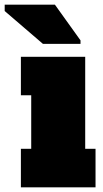

<svg xmlns="http://www.w3.org/2000/svg" viewBox="-71 -798 437 818"><path d="M292 -164H336V0H18V-164H62V-392H18V-556H292ZM-51 -751V-778H163L272 -626V-611H112Z"/></svg>

Font: Alfa Slab One
Style: Regular
Weight: 400
Designer: JM Sole
Foundry: JM Sole
Version: Version 1.001